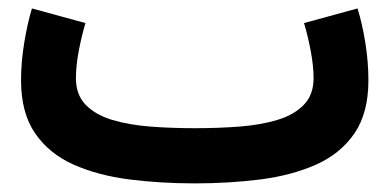

<svg xmlns="http://www.w3.org/2000/svg" viewBox="-20 -426 905 446"><path d="M810.5 -406.4 686.2 -372.4Q694.5 -345.5 701.4 -309.7Q708.4 -273.9 708.4 -244.4Q708.4 -205.9 685.9 -182.7Q663.5 -159.4 624.9 -147.6Q586.3 -135.9 536.7 -132Q487.2 -128.2 432.6 -128.2Q378.4 -128.2 328.7 -132Q278.9 -135.9 240.2 -147.6Q201.4 -159.4 178.9 -182.7Q156.4 -205.9 156.4 -244.4Q156.4 -273.9 163.3 -309.7Q170.3 -345.5 178.6 -372.4L54.2 -406.4Q43.5 -370.8 36.2 -326.3Q28.9 -281.7 28.9 -239.6Q28.9 -163.7 61.5 -116.4Q94 -69.1 150.4 -43.9Q206.8 -18.7 279.4 -9.3Q352.1 0 432.6 0Q513.2 0 585.8 -9.3Q658.4 -18.7 714.8 -43.9Q771.1 -69.1 803.5 -116.4Q835.8 -163.7 835.8 -239.6Q835.8 -281.7 828.7 -326.3Q821.7 -370.8 810.5 -406.4Z"/></svg>

Font: Estedad-VF-FD Black
Style: Regular
Weight: 900
Designer: Amin Abedi
Version: Version 4.000